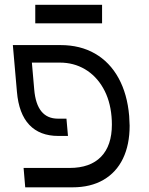

<svg xmlns="http://www.w3.org/2000/svg" viewBox="-20 -802 640 822"><path d="M81 -83H278Q366 -83 412.5 -130.8Q459 -178.5 459 -269Q459 -286 457.5 -303Q451.5 -373 421.5 -425.2Q391.5 -477.5 343.5 -505.8Q295.5 -534 236 -534H116.5L126.5 -419Q137 -294 228 -294H264.5L271 -220H229.5Q150.5 -220 105.5 -267.5Q60.5 -315 52.5 -409L35 -609H239Q323.5 -609 386.8 -572.5Q450 -536 487.5 -467.8Q525 -399.5 533 -306Q535 -277 535 -264Q535 -182.5 506.5 -123.2Q478 -64 423 -32Q368 0 290 0H88ZM131 -781.5H417V-702H131Z"/></svg>

Font: JuliaMono Light
Style: Italic
Weight: 300
Italic angle: -9°
Monospace: yes
Designer: cormullion
Foundry: corm
Version: Version 0.054; ttfautohint (v1.8.4)